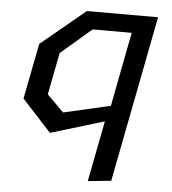

<svg xmlns="http://www.w3.org/2000/svg" viewBox="-52 -561 723 809"><g transform="rotate(5 310.0 -157.0)"><path d="M349 200 447.5 190 584 -513.5H283L95 -358L49 -123L172.5 11.5L399 -57ZM149.5 -149.5 184 -327 314 -438.5H479L418.5 -124.5L220 -79Z"/></g></svg>

Font: Monaspace Krypton
Style: Italic
Weight: 400
Italic angle: -11°
Designer: Riley Cran & the Lettermatic Team
Foundry: Lettermatic
Version: Version 1.101 (Monaspace Krypton)